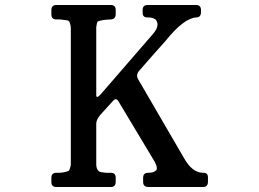

<svg xmlns="http://www.w3.org/2000/svg" viewBox="-20 -717 1040 770"><path d="M186 -676Q186 -697 206 -697H424Q444 -697 444 -677V-660Q444 -640 424 -639Q390 -638 372 -631Q368 -626 366 -608V-336Q366 -319 384 -339L592 -579Q624 -615 604 -639Q590 -648 574 -647Q552 -646 552 -665V-677Q552 -697 572 -697H766Q786 -697 786 -677V-668Q786 -647 766 -647Q716 -643 644 -553Q590 -493 538 -433Q524 -416 534 -399L718 -83Q750 -25 794 -24Q814 -25 814 -6V12Q814 33 794 33H576Q554 33 554 13V-4Q554 -24 574 -24Q584 -24 592 -26Q604 -30 608 -36Q612 -47 600 -69L456 -309Q446 -328 432 -311L382 -256Q366 -237 366 -221V-60Q366 -27 390 -26Q404 -23 422 -24Q444 -25 444 -5V12Q444 33 424 33H206Q186 33 186 13V-4Q186 -24 206 -24Q236 -23 256 -32Q260 -37 264 -55V-605Q264 -615 260 -625Q258 -636 244 -636Q224 -640 206 -639Q186 -639 186 -659Z"/></svg>

Font: cwTeXKai
Style: Medium
Weight: 500
Version: Version 1.17